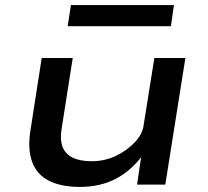

<svg xmlns="http://www.w3.org/2000/svg" viewBox="-20 -726 817 755"><path d="M294 9Q220 9 172 -15.5Q124 -40 106 -90.5Q88 -141 100 -215L144 -498H266L223 -224Q215 -179 225.5 -150Q236 -121 265 -106.5Q294 -92 341 -92Q392 -92 436.5 -113.5Q481 -135 511 -167.5Q541 -200 545 -235L587 -498H709L630 0H519L535 -109H536Q490 -50 430.5 -20.5Q371 9 294 9ZM246 -623 259 -706H664L652 -623Z"/></svg>

Font: Nunito Sans 7pt Expanded SemiBold
Style: Italic
Weight: 600
Width: 7
Italic angle: -9°
Designer: Vernon Adams
Foundry: Vernon Adams
Version: Version 3.101;gftools[0.9.27]